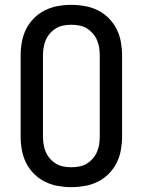

<svg xmlns="http://www.w3.org/2000/svg" viewBox="-20 -763 588 791"><path d="M274 8Q246 8 218 3Q190 -2 165 -14.5Q140 -27 120 -47Q100 -67 87.5 -92Q75 -117 70 -145Q65 -173 65 -201V-534Q65 -562 70 -590Q75 -618 87.5 -643Q100 -668 120 -688Q140 -708 165 -720.5Q190 -733 218 -738Q246 -743 274 -743Q302 -743 330 -738Q358 -733 383 -720.5Q408 -708 428 -688Q448 -668 460.5 -643Q473 -618 478 -590Q483 -562 483 -534V-201Q483 -173 478 -145Q473 -117 460.5 -92Q448 -67 428 -47Q408 -27 383 -14.5Q358 -2 330 3Q302 8 274 8ZM274 -74Q290 -74 306.5 -77Q323 -80 337 -88.5Q351 -97 362 -109.5Q373 -122 379.5 -137Q386 -152 388.5 -168.5Q391 -185 391 -201V-534Q391 -550 388.5 -566.5Q386 -583 379.5 -598Q373 -613 362 -625.5Q351 -638 337 -646.5Q323 -655 306.5 -658Q290 -661 274 -661Q258 -661 241.5 -658Q225 -655 211 -646.5Q197 -638 186 -625.5Q175 -613 168.5 -598Q162 -583 159.5 -566.5Q157 -550 157 -534V-201Q157 -185 159.5 -168.5Q162 -152 168.5 -137Q175 -122 186 -109.5Q197 -97 211 -88.5Q225 -80 241.5 -77Q258 -74 274 -74Z"/></svg>

Font: Iosevka Semi-Condensed Medium
Style: Regular
Weight: 500
Monospace: yes
Designer: Belleve Invis
Foundry: Belleve Invis
Version: Version 27.3.5